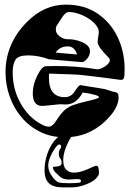

<svg xmlns="http://www.w3.org/2000/svg" viewBox="-20 -584 574 832"><path d="M261 11Q203 11 155.5 -12Q108 -35 74 -75Q40 -115 22 -165.5Q4 -216 4 -271Q4 -396 98 -490Q172 -564 265 -564Q346 -564 403 -525Q460 -486 490 -422.5Q520 -359 520 -285Q520 -269 518.5 -252.5Q517 -236 501 -238Q421 -249 376.5 -254Q332 -259 324 -260Q316 -261 283 -262Q250 -263 193 -265Q192 -261 192 -256Q192 -251 192 -247Q192 -163 261 -163Q288 -163 304 -188Q322 -217 330 -215Q346 -212 368.5 -208.5Q391 -205 422 -200Q434 -199 450 -193Q466 -187 478 -185Q494 -184 494 -163Q494 -113 434 -57Q361 11 261 11ZM191 -35Q207 -35 223 -60Q242 -90 258 -105Q274 -120 295.5 -128Q317 -136 351 -144Q409 -157 409 -162Q409 -168 393 -172.5Q377 -177 359.5 -180Q342 -183 338 -183Q324 -155 302 -141.5Q280 -128 249 -132Q245 -133 226.5 -131Q208 -129 188.5 -127Q169 -125 163 -125Q122 -125 122 -180Q122 -219 143 -259Q162 -297 179 -297Q189 -297 200 -297.5Q211 -298 221 -298Q260 -298 305 -295Q350 -292 399 -284Q409 -283 422.5 -289Q436 -295 446 -305Q456 -315 456 -323Q456 -329 452 -333Q428 -357 415.5 -374Q403 -391 403 -404Q403 -406 404 -413.5Q405 -421 407 -434Q408 -437 408 -440Q408 -443 408 -445Q408 -456 404 -463Q390 -489 355 -509Q320 -529 284 -532Q266 -534 252 -513Q238 -492 224 -470Q223 -466 222.5 -463Q222 -460 222 -456Q222 -438 239 -426Q256 -414 272 -414Q301 -415 332 -403Q370 -388 370 -362Q370 -345 357.5 -329.5Q345 -314 333 -315L193 -327Q171 -335 148 -339.5Q125 -344 102 -344Q59 -344 47 -325Q35 -306 35 -270Q35 -198 68.5 -137.5Q102 -77 158 -46Q178 -35 191 -35ZM314 -348Q303 -383 274 -383Q239 -383 221 -356ZM254 228Q210 228 191.5 209.5Q173 191 173 155Q173 121 183.5 87.5Q194 54 214 28Q234 2 264 -8Q267 -10 270.5 -10Q274 -10 277 -10Q288 -10 297 -5Q278 24 266 54Q254 84 254 110Q254 139 267 151.5Q280 164 301 164Q325 164 358 150Q375 142 383.5 138.5Q392 135 393 135Q405 132 407 145Q409 158 409 166Q409 176 395 190.5Q381 205 345 218Q316 228 291.5 228Q267 228 254 228ZM283 210Q297 210 309.5 209Q322 208 328 207Q331 202 331 199Q331 192 313 192Q306 192 297 193Q288 194 278 194Q254 194 240.5 182Q227 170 219 162Q212 154 210 146.5Q208 139 212 139Q217 139 229.5 137Q242 135 245 130Q247 126 247 121Q247 109 241 103Q235 97 235 81Q235 68 241 61Q245 57 245 51Q245 46 241.5 43.5Q238 41 233 43Q228 45 217 60.5Q206 76 197.5 96.5Q189 117 189 134Q189 157 204.5 178.5Q220 200 231 205Q238 208 252.5 209Q267 210 283 210Z"/></svg>

Font: Moo Lah Lah
Style: Regular
Weight: 400
Designer: Robert E. Leuschke
Foundry: Robert E. Leuschke
Version: Version 1.010; ttfautohint (v1.8.3)